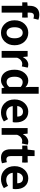

<svg xmlns="http://www.w3.org/2000/svg" viewBox="1576 -2410 847 4040"><g transform="rotate(90 2000.0 -389.5)"><path d="M101.6 0V-216.8V-433.6H28.3V-540L101.6 -545.9V-590.8Q101.6 -682.6 145.5 -734.4Q194.3 -793 292 -793Q346.7 -793 395.5 -773.4L369.1 -668Q336.9 -679.7 311.5 -679.7Q245.1 -679.7 245.1 -593.8V-546.9H296.9Q323.2 -546.9 347.7 -549.8Q350.6 -547.9 350.6 -490.2Q350.6 -432.6 347.7 -430.7Q329.1 -433.6 296.9 -433.6H245.1V0Z M668.9 13.7Q561.5 13.7 486.3 -61.5Q406.2 -142.6 406.2 -272.5Q406.2 -404.3 486.3 -485.4Q560.5 -560.5 668.9 -560.5Q776.4 -560.5 851.6 -485.4Q931.6 -403.3 931.6 -272.5Q931.6 -142.6 851.6 -61.5Q776.4 13.7 668.9 13.7ZM668.9 -103.5Q723.6 -103.5 754.9 -149.4Q785.2 -194.3 785.2 -272.9Q785.2 -351.6 754.9 -396.5Q723.6 -443.4 668.9 -443.4Q613.3 -443.4 583 -396.5Q552.7 -351.6 552.7 -272.9Q552.7 -194.3 583 -149.4Q614.3 -103.5 668.9 -103.5Z M1051.8 0V-273.4V-546.9H1168.9L1178.7 -450.2H1182.6Q1211.9 -502.9 1253.9 -532.2Q1294.9 -560.5 1337.9 -560.5Q1374 -560.5 1402.3 -548.8L1377 -424.8Q1349.6 -433.6 1320.3 -433.6Q1284.2 -433.6 1252.9 -409.2Q1215.8 -381.8 1194.3 -326.2V0Z M1669.9 13.7Q1567.4 13.7 1506.8 -63Q1446.3 -139.6 1446.3 -272.5Q1446.3 -401.4 1516.6 -483.4Q1583 -560.5 1675.8 -560.5Q1718.8 -560.5 1753.9 -543.9Q1782.2 -531.2 1814.5 -501L1808.6 -586.9V-779.3H1952.1V-389.6V0H1835.9L1824.2 -56.6H1821.3Q1749 13.7 1669.9 13.7ZM1707 -104.5Q1765.6 -104.5 1808.6 -161.1V-281.2V-401.4Q1763.7 -442.4 1707 -442.4Q1658.2 -442.4 1627 -399.4Q1593.8 -353.5 1593.8 -274.4Q1593.8 -190.4 1623 -147.5Q1652.3 -104.5 1707 -104.5Z M2343.8 13.7Q2226.6 13.7 2151.4 -62.5Q2072.3 -140.6 2072.3 -272.5Q2072.3 -400.4 2150.4 -483.4Q2224.6 -560.5 2327.1 -560.5Q2436.5 -560.5 2498 -486.3Q2555.7 -416 2555.7 -298.8Q2555.7 -255.9 2548.8 -233.4H2379.9H2211.9Q2220.7 -167 2261.7 -131.8Q2300.8 -96.7 2363.3 -96.7Q2425.8 -96.7 2486.3 -134.8L2535.2 -46.9Q2447.3 13.7 2343.8 13.7ZM2210 -328.1H2321.3H2432.6Q2432.6 -385.7 2407.2 -417Q2380.9 -449.2 2329.1 -449.2Q2284.2 -449.2 2252 -418.9Q2217.8 -385.7 2210 -328.1Z M2673.8 0V-273.4V-546.9H2791L2800.8 -450.2H2804.7Q2834 -502.9 2876 -532.2Q2917 -560.5 2960 -560.5Q2996.1 -560.5 3024.4 -548.8L2999 -424.8Q2971.7 -433.6 2942.4 -433.6Q2906.2 -433.6 2875 -409.2Q2837.9 -381.8 2816.4 -326.2V0Z M3299.8 13.7Q3120.1 13.7 3120.1 -191.4V-433.6H3043V-540L3127 -546.9L3143.6 -693.4H3263.7V-546.9H3331.1Q3365.2 -546.9 3398.4 -549.8Q3401.4 -547.9 3401.4 -490.2Q3401.4 -432.6 3398.4 -430.7Q3374 -433.6 3331.1 -433.6H3263.7V-312.5V-191.4Q3263.7 -99.6 3337.9 -99.6Q3362.3 -99.6 3391.6 -111.3L3415 -6.8Q3353.5 13.7 3299.8 13.7Z M3747.1 13.7Q3629.9 13.7 3554.7 -62.5Q3475.6 -140.6 3475.6 -272.5Q3475.6 -400.4 3553.7 -483.4Q3627.9 -560.5 3730.5 -560.5Q3839.8 -560.5 3901.4 -486.3Q3959 -416 3959 -298.8Q3959 -255.9 3952.1 -233.4H3783.2H3615.2Q3624 -167 3665 -131.8Q3704.1 -96.7 3766.6 -96.7Q3829.1 -96.7 3889.6 -134.8L3938.5 -46.9Q3850.6 13.7 3747.1 13.7ZM3613.3 -328.1H3724.6H3835.9Q3835.9 -385.7 3810.5 -417Q3784.2 -449.2 3732.4 -449.2Q3687.5 -449.2 3655.3 -418.9Q3621.1 -385.7 3613.3 -328.1Z"/></g></svg>

Font: Bpmf GenSeki Gothic B
Style: B
Weight: 700
Foundry: But Ko
Version: Version 1.320